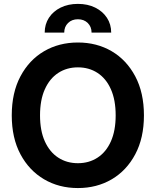

<svg xmlns="http://www.w3.org/2000/svg" viewBox="-20 -957 801 988"><path d="M380.9 10.7Q283.7 10.7 206.8 -34.4Q129.9 -79.6 85.2 -163.3Q40.5 -247.1 40.5 -363.3Q40.5 -480 85.2 -564.2Q129.9 -648.4 206.8 -693.4Q283.7 -738.3 380.9 -738.3Q478 -738.3 554.7 -693.4Q631.3 -648.4 676 -564.2Q720.7 -480 720.7 -363.3Q720.7 -247.1 676 -163.1Q631.3 -79.1 554.7 -34.2Q478 10.7 380.9 10.7ZM380.9 -117.2Q438 -117.2 481.9 -145.8Q525.9 -174.3 550.5 -229.2Q575.2 -284.2 575.2 -363.3Q575.2 -442.9 550.5 -498Q525.9 -553.2 481.9 -581.8Q438 -610.4 380.9 -610.4Q323.7 -610.4 279.8 -581.8Q235.8 -553.2 210.9 -498Q186 -442.9 186 -363.3Q186 -284.2 210.9 -229.2Q235.8 -174.3 279.8 -145.8Q323.7 -117.2 380.9 -117.2ZM210 -789.1Q210 -832 231.7 -865.5Q253.4 -898.9 292.2 -918Q331.1 -937 380.9 -937Q431.2 -937 469.7 -918Q508.3 -898.9 530.3 -865.5Q552.2 -832 552.2 -789.1H451.2Q451.2 -819.3 431.6 -838.6Q412.1 -857.9 380.9 -857.9Q349.6 -857.9 330.1 -838.6Q310.5 -819.3 310.5 -789.1Z"/></svg>

Font: Inter Cardless Tabular Bold
Style: Bold
Weight: 700
Designer: Rasmus Andersson
Foundry: rsms
Version: Version 4.000;git-4fc901f